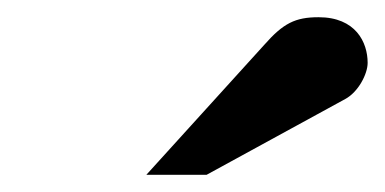

<svg xmlns="http://www.w3.org/2000/svg" viewBox="-20 -754 447 223"><path d="M407 -681C407 -705 393 -734 350 -734C323 -734 309 -727 287 -702L150 -551H220L381 -639C396 -647 407 -668 407 -681Z"/></svg>

Font: Veleka
Style: Bold Italic
Weight: 700
Italic angle: -12°
Designer: Stefan Peev, Context Ltd, 2016; SIL International, 1997-2014.
Foundry: Stefan Peev, Context Ltd, 2016
Version: Version 5.000